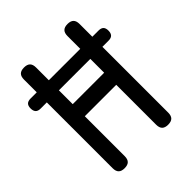

<svg xmlns="http://www.w3.org/2000/svg" viewBox="-206 -871 1011 1011"><g transform="rotate(-45 300.0 -365.0)"><path d="M417 -332H183V-35Q183 -12 172 -1Q161 10 138 10Q115 10 104 -1Q93 -12 93 -35V-525H47Q28 -525 19 -534.5Q10 -544 10 -563Q10 -582 19 -591Q28 -600 47 -600H93V-695Q93 -718 104 -729Q115 -740 138 -740Q161 -740 172 -729Q183 -718 183 -695V-600H417V-695Q417 -718 428 -729Q439 -740 462 -740Q485 -740 496 -729Q507 -718 507 -695V-600H553Q572 -600 581 -591Q590 -582 590 -563Q590 -544 581 -534.5Q572 -525 553 -525H507V-35Q507 -12 496 -1Q485 10 462 10Q439 10 428 -1Q417 -12 417 -35ZM183 -525V-422H417V-525Z"/></g></svg>

Font: Maple Mono NF
Style: Regular
Weight: 400
Monospace: yes
Designer: subframe7536
Version: Version 7.000